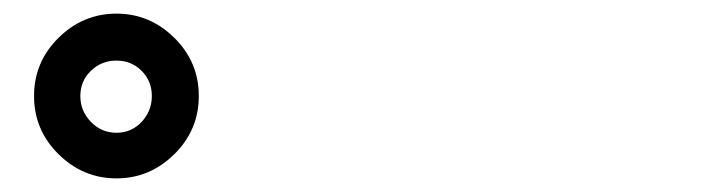

<svg xmlns="http://www.w3.org/2000/svg" viewBox="-20 -849 1040 282"><path d="M66 -622.5Q30 -658 30 -708Q30 -758 66 -793.5Q102 -829 151 -829Q200 -829 236 -793.5Q272 -758 272 -708Q272 -658 236 -622.5Q200 -587 151 -587Q102 -587 66 -622.5ZM113.5 -745Q98 -730 98 -708Q98 -686 113.5 -670Q129 -654 151 -654Q173 -654 188 -670Q203 -686 203 -708Q203 -730 188 -745Q173 -760 151 -760Q129 -760 113.5 -745Z"/></svg>

Font: Swei Half Moon CJK SC
Style: Black
Weight: 900
Version: Version 2.071